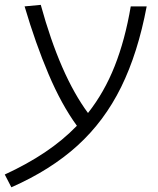

<svg xmlns="http://www.w3.org/2000/svg" viewBox="-47 -544 653 794"><path d="M0 230.5 -27.3 177.7Q64.9 135.3 138.9 85.7Q212.9 36.1 271 -23.9Q207 -111.8 153.6 -237.8Q100.1 -363.8 54.7 -517.6L121.6 -523.9Q201.7 -232.4 316.9 -76.7Q384.3 -162.1 427.2 -270.5Q470.2 -378.9 493.7 -517.6H559.6Q523.4 -325.2 453.9 -183.8Q384.3 -42.5 273.2 58.3Q162.1 159.2 0 230.5Z"/></svg>

Font: Cascadia Code Light
Style: Italic
Weight: 300
Italic angle: -10°
Monospace: yes
Designer: Aaron Bell
Foundry: Saja Typeworks
Version: Version 2404.023; ttfautohint (v1.8.4)